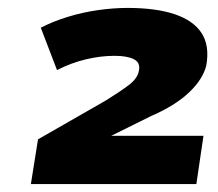

<svg xmlns="http://www.w3.org/2000/svg" viewBox="-20 -729 550 485"><path d="M58 -264 76 -377 247 -475Q281 -496 304.5 -513.5Q328 -531 331 -551Q335 -571 318 -579.5Q301 -588 269 -588Q234 -588 196.5 -579Q159 -570 124 -552L83 -659Q114 -675 151.5 -686.5Q189 -698 228 -703.5Q267 -709 302 -709Q374 -709 421.5 -693Q469 -677 489.5 -645Q510 -613 501 -563Q492 -528 457 -495Q422 -462 362 -436L257 -384L258 -386H494L476 -264Z"/></svg>

Font: Nunito Sans 10pt Expanded Black
Style: Italic
Weight: 900
Width: 7
Italic angle: -9°
Designer: Vernon Adams
Foundry: Vernon Adams
Version: Version 3.101;gftools[0.9.27]